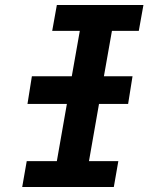

<svg xmlns="http://www.w3.org/2000/svg" viewBox="-20 -745 640 765"><path d="M86.5 -103H206.5L246.5 -331H89.5L107 -441H266L298 -622H188L206.5 -725H551.5L533 -622H426L394 -441H508L490.5 -331H374.5L334.5 -103H451.5L433.5 0H68.5Z"/></svg>

Font: JuliaMono
Style: Bold Italic
Weight: 700
Italic angle: -9°
Monospace: yes
Designer: cormullion
Foundry: corm
Version: Version 0.057; ttfautohint (v1.8.4)